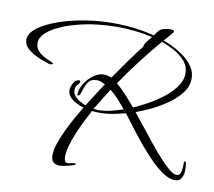

<svg xmlns="http://www.w3.org/2000/svg" viewBox="-82 -728 1046 940"><g transform="rotate(10 441.0 -258.0)"><path d="M273 118Q229 118 229 73Q229 47 241 12.5Q253 -22 270.5 -58.5Q288 -95 306.5 -127.5Q325 -160 338 -182Q322 -187 302.5 -196.5Q283 -206 269.5 -220.5Q256 -235 256 -256Q256 -271 266.5 -290.5Q277 -310 295 -310Q301 -310 301 -305Q301 -298 290.5 -287.5Q280 -277 280 -259Q280 -243 291 -230Q302 -217 317.5 -208.5Q333 -200 346 -195Q365 -225 384 -254.5Q403 -284 422 -313Q412 -318 401 -322Q390 -326 379 -326Q355 -326 343 -312.5Q331 -299 324.5 -281Q318 -263 313.5 -249.5Q309 -236 301 -236Q298 -236 298 -241Q298 -266 314.5 -293.5Q331 -321 356.5 -340Q382 -359 408 -359Q429 -359 447 -350Q478 -395 509.5 -439.5Q541 -484 575 -527Q574 -538 588 -555Q602 -572 609 -581Q566 -591 521.5 -595.5Q477 -600 432 -600Q371 -600 309.5 -591Q248 -582 190 -562Q168 -555 138 -540Q108 -525 85 -503.5Q62 -482 62 -454Q62 -432 76 -416.5Q90 -401 110 -391Q130 -381 147 -374Q148 -373 151.5 -371.5Q155 -370 155 -368Q155 -365 149 -364Q143 -363 141 -363Q136 -363 134 -364Q119 -369 97 -377Q75 -385 54 -397Q33 -409 19 -425Q5 -441 5 -461Q5 -483 21 -501.5Q37 -520 61 -534.5Q85 -549 109.5 -559Q134 -569 151 -575Q214 -595 279.5 -605Q345 -615 411 -615Q463 -615 514.5 -609Q566 -603 616 -590Q621 -596 626.5 -604.5Q632 -613 637 -618Q645 -626 662 -630Q679 -634 690 -634Q694 -634 702 -632.5Q710 -631 710 -625Q710 -623 700.5 -611.5Q691 -600 681 -589Q671 -578 668 -574Q693 -565 721.5 -550.5Q750 -536 776 -516Q802 -496 818.5 -470.5Q835 -445 835 -414Q835 -375 809.5 -342Q784 -309 745.5 -282Q707 -255 666 -235.5Q625 -216 593 -205Q611 -183 640.5 -145.5Q670 -108 702.5 -67.5Q735 -27 766 6Q797 39 818 53Q823 57 829.5 60Q836 63 843 63Q858 63 863 50Q868 37 868.5 21Q869 5 869 -4Q869 -9 874 -9Q878 -9 879.5 0Q881 9 881.5 19Q882 29 882 33Q882 54 873 72Q864 90 839 90Q812 90 779.5 68Q747 46 713 11Q679 -24 647 -63Q615 -102 589.5 -136.5Q564 -171 548 -191Q517 -183 485 -177Q453 -171 421 -171Q411 -171 401.5 -171.5Q392 -172 382 -173Q370 -151 354.5 -120Q339 -89 324.5 -54.5Q310 -20 300.5 12.5Q291 45 291 70Q291 79 294 89Q297 99 308 99Q317 99 325.5 96.5Q334 94 342 94Q343 94 346.5 94Q350 94 350 96Q350 100 333.5 105.5Q317 111 298 114.5Q279 118 273 118ZM577 -225Q605 -237 643 -257.5Q681 -278 717 -305.5Q753 -333 777 -365.5Q801 -398 801 -434Q801 -469 778 -495Q755 -521 722.5 -538.5Q690 -556 661 -566Q612 -509 566.5 -449.5Q521 -390 479 -328Q506 -305 530 -278.5Q554 -252 577 -225ZM415 -183Q444 -183 476 -191Q508 -199 534 -208Q515 -231 496 -252Q477 -273 454 -291Q437 -265 420.5 -238.5Q404 -212 388 -185Q395 -184 401.5 -183.5Q408 -183 415 -183Z"/></g></svg>

Font: Bonheur Royale
Style: Regular
Weight: 400
Designer: Robert E. Leuschke
Foundry: Robert E. Leuschke
Version: Version 1.010; ttfautohint (v1.8.3)